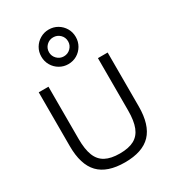

<svg xmlns="http://www.w3.org/2000/svg" viewBox="-251 -1220 1237 1368"><g transform="rotate(-30 367.5 -536.0)"><path d="M368 10Q223 10 153.5 -62.5Q84 -135 84 -287V-730H164V-300Q164 -215 184.5 -163Q205 -111 250 -87Q295 -63 368 -63Q441 -63 485.5 -87Q530 -111 550.5 -163Q571 -215 571 -300V-730H651V-287Q651 -135 582 -62.5Q513 10 368 10ZM368 -798Q330 -798 297.5 -817Q265 -836 246 -868.5Q227 -901 227 -940Q227 -980 246 -1012Q265 -1044 297.5 -1063Q330 -1082 368 -1082Q408 -1082 440 -1063Q472 -1044 491 -1012Q510 -980 510 -940Q510 -901 491 -868.5Q472 -836 440 -817Q408 -798 368 -798ZM368 -862Q401 -862 424 -885Q447 -908 447 -940Q447 -973 424 -995.5Q401 -1018 368 -1018Q336 -1018 313 -995.5Q290 -973 290 -940Q290 -908 313 -885Q336 -862 368 -862Z"/></g></svg>

Font: M PLUS 2
Style: Regular
Weight: 400
Designer: Coji Morishita
Foundry: UNDERFOREST DESIGN
Version: Version 1.001